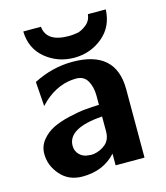

<svg xmlns="http://www.w3.org/2000/svg" viewBox="-104 -751 726 841"><g transform="rotate(-15 259.0 -330.5)"><path d="M80 -671H160Q167 -600 268 -600Q287 -600 306.5 -603.5Q326 -607 348 -624.5Q370 -642 373 -671H454Q451 -593 395.5 -547.5Q340 -502 267 -502Q193 -502 137.5 -547.5Q82 -593 80 -671ZM30 -129Q30 -164 52 -191Q74 -218 105 -233Q136 -248 178.5 -258Q221 -268 253 -271Q285 -274 317 -275V-315Q317 -356 301 -384Q285 -412 250 -412Q172 -412 105 -353L84 -332L76 -443Q161 -487 253 -487Q450 -487 450 -310V0H319V-53Q262 10 167 10Q105 10 67.5 -33Q30 -76 30 -129ZM159 -131Q159 -107 175.5 -90.5Q192 -74 218 -73Q229 -71 241 -73Q271 -78 294 -97.5Q317 -117 317 -155V-222Q159 -211 159 -131Z"/></g></svg>

Font: Coval
Style: ExtraBold
Weight: 800
Foundry: Context Ltd
Version: Version 001.000